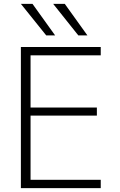

<svg xmlns="http://www.w3.org/2000/svg" viewBox="-20 -973 619 993"><path d="M219 -790 88 -953H148L265 -790ZM385 -790 255 -953H315L432 -790ZM138 -687V-417H481V-375H138V-43H501V0H88V-730H501V-687Z"/></svg>

Font: Mplus 1p Light
Style: Regular
Weight: 300
Version: Version 1.061